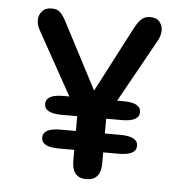

<svg xmlns="http://www.w3.org/2000/svg" viewBox="-48 -673 715 730"><g transform="rotate(5 309.5 -308.5)"><path d="M127 -262Q127 -298 193.5 -298H422.5Q489 -298 489 -262Q489 -226 422.5 -226H193.5Q127 -226 127 -262ZM127 -133.5Q127 -169.5 193.5 -169.5H422.5Q489 -169.5 489 -133.5Q489 -97.5 422.5 -97.5H193.5Q127 -97.5 127 -133.5ZM307.5 9.5Q252.5 9.5 252.5 -56.5V-243.5Q241 -254 229 -275L82 -539.5Q71.5 -557.5 71.5 -578Q71.5 -596 83.8 -610.8Q96 -625.5 121 -625.5Q142 -625.5 154 -613.5Q166 -601.5 179.5 -574.5L308 -328.5L436.5 -575.5Q450 -601.5 463 -613.5Q476 -625.5 496.5 -625.5Q521.5 -625.5 532.8 -611Q544 -596.5 544 -579Q544 -569 541 -558.5Q538 -548 533 -539.5L386 -275Q380.5 -265 375 -257.5Q369.5 -250 363 -244V-56.5Q363 9.5 307.5 9.5Z"/></g></svg>

Font: Sono ExtraLight Monospace Medium
Style: Regular
Weight: 500
Version: Version 2.112